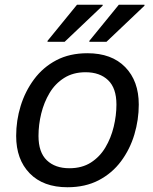

<svg xmlns="http://www.w3.org/2000/svg" viewBox="-20 -780 644 808"><path d="M48 -208Q48 -273 67 -334.5Q86 -396 123.5 -446.5Q161 -497 217 -526.5Q273 -556 348 -556Q450 -556 507 -497.5Q564 -439 564 -340Q564 -276 545.5 -214Q527 -152 489.5 -101.5Q452 -51 395.5 -21.5Q339 8 264 8Q162 8 105 -50.5Q48 -109 48 -208ZM142 -208Q142 -139 177 -105.5Q212 -72 272 -72Q325 -72 362.5 -96Q400 -120 423.5 -159.5Q447 -199 458.5 -246.5Q470 -294 470 -340Q470 -409 435 -442.5Q400 -476 340 -476Q288 -476 250 -452Q212 -428 188.5 -388.5Q165 -349 153.5 -302Q142 -255 142 -208ZM356 -604V-608L480 -760H588V-756L428 -604ZM180 -604V-608L304 -760H412V-756L252 -604Z"/></svg>

Font: Kufam
Style: Italic
Weight: 400
Italic angle: -11°
Designer: Artur Schmal
Foundry: Original Type
Version: Version 1.301; ttfautohint (v1.8.3)